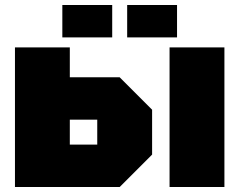

<svg xmlns="http://www.w3.org/2000/svg" viewBox="-20 -750 960 770"><path d="M40 0V-560H260V-440H460L590 -310V-130L460 0ZM260 -170H370V-270H260ZM660 0V-560H880V0ZM230 -600V-730H430V-600ZM490 -600V-730H690V-600Z"/></svg>

Font: Tektur Black
Style: Regular
Weight: 900
Designer: Adam Jagosz
Foundry: Adam Jagosz
Version: Version 1.005;gftools[0.9.30]